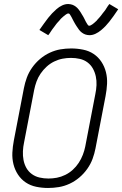

<svg xmlns="http://www.w3.org/2000/svg" viewBox="-20 -923 608 955"><path d="M219 12Q189 12 160 6Q131 0 108 -15.5Q85 -31 69.5 -54.5Q54 -78 47 -106Q40 -134 41.5 -164Q43 -194 49 -225L99 -485Q104 -511 113.5 -537Q123 -563 140 -587Q157 -611 179.5 -630Q202 -649 228 -661Q254 -673 280.5 -677.5Q307 -682 334 -682Q364 -682 393.5 -676Q423 -670 446 -654.5Q469 -639 484.5 -615.5Q500 -592 507 -564Q514 -536 512.5 -506Q511 -476 505 -445L455 -185Q450 -159 440.5 -133Q431 -107 414 -83Q397 -59 374.5 -40Q352 -21 326 -9Q300 3 273 7.5Q246 12 219 12ZM221 -35Q242 -35 263 -39Q284 -43 304.5 -53Q325 -63 342 -78.5Q359 -94 371.5 -113Q384 -132 392 -153Q400 -174 404 -194L454 -454Q459 -477 460 -499.5Q461 -522 456.5 -543Q452 -564 442 -582Q432 -600 415.5 -612.5Q399 -625 377.5 -630Q356 -635 333 -635Q312 -635 291 -631Q270 -627 249.5 -617Q229 -607 212 -591.5Q195 -576 182 -557Q169 -538 161.5 -517Q154 -496 150 -476L100 -216Q95 -193 94 -170.5Q93 -148 97 -127Q101 -106 111 -88Q121 -70 138 -57.5Q155 -45 176.5 -40Q198 -35 221 -35ZM220 -748 176 -774Q189 -792 199.5 -807Q210 -822 220 -834.5Q230 -847 239 -856.5Q248 -866 261 -877.5Q274 -889 289 -896Q304 -903 319 -903Q324 -903 329.5 -902Q335 -901 339.5 -899.5Q344 -898 348.5 -895.5Q353 -893 357 -890Q361 -887 364.5 -883.5Q368 -880 371 -876Q374 -872 377 -868Q380 -864 382.5 -859.5Q385 -855 387.5 -851Q390 -847 392.5 -843Q395 -839 397.5 -834Q400 -829 402.5 -824Q405 -819 407 -815Q409 -811 411.5 -807.5Q414 -804 416.5 -799.5Q419 -795 424 -795Q428 -795 432 -797.5Q436 -800 439.5 -802Q443 -804 446.5 -807.5Q450 -811 455 -815Q460 -819 461 -820.5Q462 -822 464 -824.5Q466 -827 469 -830Q472 -833 474.5 -836Q477 -839 480 -842.5Q483 -846 485.5 -849.5Q488 -853 491 -857Q494 -861 497.5 -865Q501 -869 504 -873.5Q507 -878 510 -883Q513 -888 516.5 -893Q520 -898 524 -903L568 -877Q556 -859 545 -843.5Q534 -828 524 -815.5Q514 -803 505 -793.5Q496 -784 483 -773Q470 -762 455 -755Q440 -748 425 -748Q420 -748 414.5 -749Q409 -750 404.5 -751.5Q400 -753 395.5 -755.5Q391 -758 387 -761Q383 -764 379.5 -767.5Q376 -771 373 -775Q370 -779 367.5 -783Q365 -787 362 -791Q359 -795 356.5 -799.5Q354 -804 351.5 -808Q349 -812 346.5 -817Q344 -822 341.5 -826.5Q339 -831 337 -835.5Q335 -840 332.5 -843.5Q330 -847 327.5 -851.5Q325 -856 320 -856Q316 -856 312 -853.5Q308 -851 304.5 -848.5Q301 -846 297.5 -843Q294 -840 289 -835.5Q284 -831 283 -830Q282 -829 280 -826.5Q278 -824 275.5 -821Q273 -818 270 -815Q267 -812 264 -808.5Q261 -805 258.5 -801.5Q256 -798 253 -794Q250 -790 247 -786Q244 -782 240.5 -777.5Q237 -773 234 -768Q231 -763 227.5 -758Q224 -753 220 -748Z"/></svg>

Font: Lode Dark
Style: Italic
Weight: 400
Italic angle: -11°
Monospace: yes
Designer: Belleve Invis
Foundry: Belleve Invis
Version: Version 29.2.0; ttfautohint (v1.8.3)